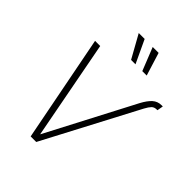

<svg xmlns="http://www.w3.org/2000/svg" viewBox="-265 -1098 1235 1235"><g transform="rotate(45 352.0 -481.0)"><path d="M583.5 -647Q607.4 -691.9 632.6 -714.6Q657.7 -737.3 693.4 -737.3H704.1L696.8 -695.8H690.9Q668.5 -695.8 655.5 -682.6Q642.6 -669.4 627.9 -642.1L290 0H239.3L97.7 -727.5H144.5L272.5 -54.7L273.4 -53.2ZM348.1 -804.7 260.7 -961.9H314.5L388.2 -804.7ZM450.2 -804.7 387.7 -961.9H441.4L490.2 -804.7Z"/></g></svg>

Font: Inter Tight ExtraLight
Style: Italic
Weight: 250
Italic angle: -9.39999°
Designer: Rasmus Andersson
Foundry: rsms
Version: Version 3.004